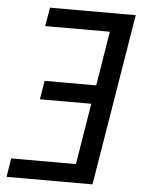

<svg xmlns="http://www.w3.org/2000/svg" viewBox="-53 -777 605 819"><g transform="rotate(5 250.0 -367.5)"><path d="M6 0 19 -80H296L339 -342H119L132 -422H353L391 -655H114L128 -735H495L374 0Z"/></g></svg>

Font: Iosevka SS04 Medium Oblique
Style: Regular
Weight: 500
Italic angle: -9°
Monospace: yes
Designer: Belleve Invis
Foundry: Belleve Invis
Version: Version 19.0.0; ttfautohint (v1.8.4)